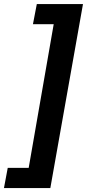

<svg xmlns="http://www.w3.org/2000/svg" viewBox="-96 -742 428 944"><path d="M-76.5 182.5H151.5L312 -722H85L66 -623H168L45 83.5H-58Z"/></svg>

Font: Anybody UltraCondensed ExtraBold
Style: Italic
Weight: 800
Width: 1
Italic angle: -10°
Version: Version 1.113;gftools[0.9.25]